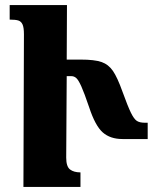

<svg xmlns="http://www.w3.org/2000/svg" viewBox="-20 -734 604 754"><path d="M560 -252V-188H461Q413 -188 383.5 -214Q354 -240 330 -313Q311 -369 299.5 -394.5Q288 -420 279.5 -427.5Q271 -435 260 -435H242L240 -115Q240 -80 255 -68.5Q270 -57 296 -57V0H72L74 -599Q74 -626 68.5 -638Q63 -650 52 -653.5Q41 -657 18 -657V-714H243L242 -500H297Q351 -500 378.5 -490.5Q406 -481 423.5 -455.5Q441 -430 461 -374Q482 -316 494 -291.5Q506 -267 517 -259.5Q528 -252 549 -252Z"/></svg>

Font: Noto Serif Armenian Black Cond
Style: Regular
Weight: 900
Width: 3
Designer: Monotype Design team
Foundry: Monotype Imaging Inc.
Version: Version 1.000